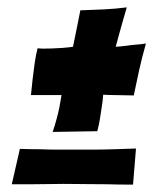

<svg xmlns="http://www.w3.org/2000/svg" viewBox="-20 -542 416 521"><path d="M123 -184Q128 -199 133 -217Q138 -235 141 -250L147 -284H64Q66 -306 68.5 -327Q71 -348 74 -370Q77 -392 82 -411Q85 -411 88.5 -410.5Q92 -410 96 -410Q107 -410 121.5 -410.5Q136 -411 149.5 -412Q163 -413 178 -415L185 -449Q188 -464 191.5 -481Q195 -498 198 -514Q230 -515 261.5 -516.5Q293 -518 324 -522Q319 -506 314 -487.5Q309 -469 304 -452Q299 -434 294 -415Q309 -416 324 -418Q337 -420 351 -421Q365 -422 376 -424Q365 -385 358 -353.5Q351 -322 343 -283Q332 -283 318.5 -283.5Q305 -284 291 -284Q275 -284 260 -285Q259 -269 256 -251Q254 -236 251 -218.5Q248 -201 244 -186ZM341 -41Q304 -41 270 -42Q240 -42 208 -42.5Q176 -43 152 -43Q135 -43 111 -42.5Q87 -42 64 -42H12L34 -138Q63 -137 90 -137Q112 -136 137 -136Q162 -136 181 -136Q201 -136 230 -136Q259 -136 287.5 -137Q316 -138 349 -139Z"/></svg>

Font: Bangers
Style: Regular
Weight: 400
Designer: vernon adams
Foundry: Vernon Adams
Version: Version 2.000